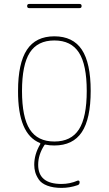

<svg xmlns="http://www.w3.org/2000/svg" viewBox="-20 -710 540 950"><path d="M124 -669.9Q114.3 -669.9 114.3 -680.2Q114.3 -690.4 124 -690.4H374Q383.8 -690.4 383.8 -680.2Q383.8 -669.9 374 -669.9ZM370.6 -449.7Q332 -509.8 249 -509.8Q166 -509.8 127.4 -449.7Q88.9 -389.6 88.9 -259.8Q88.9 -129.9 127.4 -69.8Q166 -9.8 249 -9.8Q332 -9.8 370.6 -69.8Q409.2 -129.9 409.2 -259.8Q409.2 -389.6 370.6 -449.7ZM176.8 -2.9Q68.4 -46.9 69.3 -259.8Q69.3 -397.5 113.3 -463.9Q157.2 -530.3 249 -530.3Q340.8 -530.3 384.8 -464.4Q428.7 -398.4 428.7 -260.3Q428.7 -122.1 384.8 -56.2Q340.8 9.8 249 9.8Q223.6 9.8 207 5.9Q202.1 3.9 199.2 8.8Q168.9 55.7 168.9 105.5Q168.9 200.2 284.2 200.2Q326.2 200.2 364.3 183.6Q368.2 182.6 371.1 184.6Q374 186.5 374 191.4Q374 203.1 364.3 206.1Q325.2 219.7 284.2 219.7Q243.2 219.7 213.9 208.5Q184.6 197.3 171.9 178.2Q159.2 159.2 154.3 141.6Q149.4 124 149.4 105.5Q149.4 53.7 178.7 3.9Q180.7 2.9 179.7 0.5Q178.7 -2 176.8 -2.9Z"/></svg>

Font: Rounded-X Mgen+ 2m thin
Style: Regular
Weight: 100
Designer: [Source Han Sans]
Ryoko NISHIZUKA  (kana & ideographs); Paul D. Hunt (Latin, Greek & Cyrillic); Wenlong ZHANG  (bopomofo
Version: Version 1.059.20150602